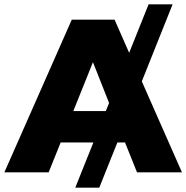

<svg xmlns="http://www.w3.org/2000/svg" viewBox="-39 -790 854 880"><path d="M-19 0 290 -700H486L553 -548L642 -770H752L611 -417L795 0H589L534 -137H499L416 70H306L389 -137H239L184 0ZM446 -281 461 -318 387 -505 297 -281Z"/></svg>

Font: Montserrat Thin Black
Style: Regular
Weight: 900
Version: Version 9.000